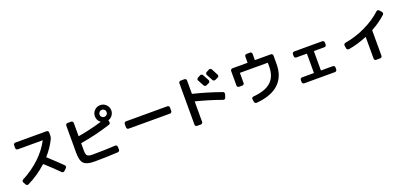

<svg xmlns="http://www.w3.org/2000/svg" viewBox="31 -2035 6938 3294"><g transform="rotate(-20 3500.0 -388.5)"><path d="M133.8 2 108.4 -44.9Q101.6 -57.6 105.5 -71.3Q109.4 -85 122.1 -91.8Q308.6 -189.5 447.3 -320.3Q585.9 -451.2 667 -605.5Q668.9 -610.4 665 -610.4H213.9Q199.2 -610.4 189 -620.1Q178.7 -629.9 178.7 -644.5V-698.2Q178.7 -712.9 189 -723.1Q199.2 -733.4 213.9 -733.4H784.2Q798.8 -733.4 809.1 -723.1Q819.3 -712.9 819.3 -698.2V-644.5Q819.3 -609.4 803.7 -578.1Q737.3 -442.4 628.9 -320.3Q625 -316.4 628.9 -313.5Q751 -203.1 878.9 -77.1Q889.6 -66.4 889.6 -52.2Q889.6 -38.1 879.9 -27.3L837.9 13.7Q827.1 23.4 813 23.9Q798.8 24.4 788.1 13.7Q670.9 -104.5 540 -221.7Q536.1 -225.6 532.2 -221.7Q374 -78.1 182.6 16.6Q169.9 23.4 155.3 19Q140.6 14.6 133.8 2Z M1754.4 -644Q1773.4 -625 1800.3 -625Q1827.1 -625 1846.2 -644Q1865.2 -663.1 1865.2 -689.9Q1865.2 -716.8 1846.2 -735.8Q1827.1 -754.9 1800.3 -754.9Q1773.4 -754.9 1754.4 -735.8Q1735.4 -716.8 1735.4 -689.9Q1735.4 -663.1 1754.4 -644ZM1950.2 -690.4Q1950.2 -641.6 1921.4 -602.5Q1892.6 -563.5 1847.7 -547.9Q1843.8 -545.9 1844.7 -542L1851.6 -516.6Q1855.5 -502.9 1848.6 -489.7Q1841.8 -476.6 1828.1 -471.7Q1553.7 -382.8 1276.4 -337.9Q1271.5 -337.9 1271.5 -332V-203.1Q1271.5 -131.8 1294.4 -109.4Q1317.4 -86.9 1387.7 -86.9Q1613.3 -86.9 1805.7 -98.6Q1819.3 -99.6 1830.1 -89.8Q1840.8 -80.1 1841.8 -66.4L1843.8 -13.7Q1844.7 1 1834.5 12.2Q1824.2 23.4 1808.6 24.4Q1594.7 37.1 1377.9 37.1Q1240.2 37.1 1187.5 -15.1Q1134.8 -67.4 1134.8 -207V-708Q1134.8 -722.7 1145 -732.9Q1155.3 -743.2 1169.9 -743.2H1236.3Q1251 -743.2 1261.2 -732.9Q1271.5 -722.7 1271.5 -708V-468.8Q1271.5 -464.8 1275.4 -464.8Q1500 -502.9 1709 -566.4Q1713.9 -568.4 1710 -570.3Q1650.4 -614.3 1650.4 -690.4Q1650.4 -752 1694.3 -795.9Q1738.3 -839.8 1800.3 -839.8Q1862.3 -839.8 1906.2 -795.9Q1950.2 -752 1950.2 -690.4Z M2122.1 -293Q2107.4 -293 2097.2 -303.7Q2086.9 -314.5 2086.9 -329.1V-390.6Q2086.9 -405.3 2097.2 -416Q2107.4 -426.8 2122.1 -426.8H2877.9Q2892.6 -426.8 2902.8 -416.5Q2913.1 -406.2 2913.1 -390.6V-329.1Q2913.1 -314.5 2902.8 -303.7Q2892.6 -293 2877.9 -293Z M3636.7 -718.8Q3667 -664.1 3697.3 -605.5Q3704.1 -592.8 3699.2 -578.6Q3694.3 -564.5 3680.7 -557.6L3631.8 -535.2Q3619.1 -529.3 3605.5 -533.2Q3591.8 -537.1 3585 -549.8Q3583 -552.7 3524.4 -663.1Q3517.6 -675.8 3522 -689Q3526.4 -702.1 3539.1 -709L3587.9 -734.4Q3601.6 -741.2 3615.7 -736.3Q3629.9 -731.4 3636.7 -718.8ZM3762.7 -774.4Q3775.4 -781.2 3790 -777.3Q3804.7 -773.4 3811.5 -759.8Q3823.2 -737.3 3845.2 -695.8Q3867.2 -654.3 3874 -641.1Q3880.9 -627.9 3876 -614.3Q3871.1 -600.6 3858.4 -594.7L3806.6 -570.3Q3793.9 -564.5 3779.8 -568.8Q3765.6 -573.2 3758.8 -585.9Q3727.5 -644.5 3697.3 -701.2Q3690.4 -713.9 3694.8 -727.5Q3699.2 -741.2 3711.9 -748ZM3242.2 63.5Q3227.5 63.5 3217.3 53.2Q3207 43 3207 28.3V-727.5Q3207 -742.2 3216.8 -752.4Q3226.6 -762.7 3242.2 -762.7H3310.5Q3325.2 -762.7 3335.9 -752.9Q3346.7 -743.2 3346.7 -727.5V-488.3Q3346.7 -483.4 3351.6 -481.4Q3597.7 -421.9 3858.4 -329.1Q3872.1 -324.2 3878.4 -310.5Q3884.8 -296.9 3879.9 -283.2L3860.4 -223.6Q3856.4 -210 3842.8 -204.1Q3829.1 -198.2 3815.4 -203.1Q3588.9 -284.2 3351.6 -343.8Q3346.7 -345.7 3346.7 -340.8V28.3Q3346.7 43 3336.4 53.2Q3326.2 63.5 3310.5 63.5Z M4149.4 -320.3Q4134.8 -320.3 4124 -330.1Q4113.3 -339.8 4113.3 -355.5V-621.1Q4113.3 -635.7 4123.5 -646.5Q4133.8 -657.2 4149.4 -657.2H4421.9Q4426.8 -657.2 4426.8 -662.1V-771.5Q4426.8 -786.1 4437 -796.4Q4447.3 -806.6 4461.9 -806.6H4525.4Q4540 -806.6 4549.8 -796.4Q4559.6 -786.1 4559.6 -771.5V-662.1Q4559.6 -657.2 4565.4 -657.2H4850.6Q4865.2 -657.2 4876 -646.5Q4886.7 -635.7 4886.7 -621.1V-469.7Q4886.7 -239.3 4748.5 -110.4Q4610.4 18.6 4338.9 41Q4324.2 42 4312.5 32.7Q4300.8 23.4 4298.8 7.8L4291 -42Q4289.1 -55.7 4297.9 -66.4Q4306.6 -77.1 4322.3 -79.1Q4544.9 -97.7 4648.9 -193.4Q4752.9 -289.1 4752.9 -469.7V-535.2Q4752.9 -540 4748 -540H4248Q4243.2 -540 4243.2 -535.2V-355.5Q4243.2 -340.8 4232.9 -330.6Q4222.7 -320.3 4208 -320.3Z M5219.7 5.9Q5205.1 5.9 5194.3 -4.4Q5183.6 -14.6 5183.6 -30.3V-67.4Q5183.6 -82 5194.3 -92.3Q5205.1 -102.5 5219.7 -102.5H5431.6Q5436.5 -102.5 5436.5 -108.4V-452.1Q5436.5 -457 5431.6 -457H5244.1Q5229.5 -457 5218.8 -467.3Q5208 -477.5 5208 -493.2V-530.3Q5208 -544.9 5218.3 -555.7Q5228.5 -566.4 5244.1 -566.4H5755.9Q5770.5 -566.4 5781.2 -555.7Q5792 -544.9 5792 -530.3V-493.2Q5792 -478.5 5781.7 -467.8Q5771.5 -457 5755.9 -457H5568.4Q5563.5 -457 5563.5 -452.1V-108.4Q5563.5 -103.5 5568.4 -102.5H5780.3Q5794.9 -102.5 5805.7 -92.3Q5816.4 -82 5816.4 -67.4V-30.3Q5816.4 -15.6 5805.7 -4.9Q5794.9 5.9 5780.3 5.9Z M6099.6 -311.5 6090.8 -365.2Q6088.9 -378.9 6097.7 -391.1Q6106.4 -403.3 6120.1 -405.3Q6313.5 -437.5 6495.1 -523.9Q6676.8 -610.4 6806.6 -731.4Q6816.4 -741.2 6831.1 -740.7Q6845.7 -740.2 6856.4 -728.5L6891.6 -688.5Q6901.4 -677.7 6900.9 -662.1Q6900.4 -646.5 6888.7 -635.7Q6777.3 -534.2 6629.9 -453.1Q6626 -450.2 6626 -446.3V14.6Q6626 29.3 6615.7 39.6Q6605.5 49.8 6589.8 49.8H6517.6Q6502.9 49.8 6492.7 40Q6482.4 30.3 6482.4 14.6V-377Q6482.4 -381.8 6476.6 -379.9Q6307.6 -309.6 6141.6 -282.2Q6127 -280.3 6114.3 -288.6Q6101.6 -296.9 6099.6 -311.5Z"/></g></svg>

Font: Rounded-L Mgen+ 1mn bold
Style: Bold
Weight: 700
Designer: [Source Han Sans]
Ryoko NISHIZUKA  (kana & ideographs); Paul D. Hunt (Latin, Greek & Cyrillic); Wenlong ZHANG  (bopomofo
Version: Version 1.059.20150602